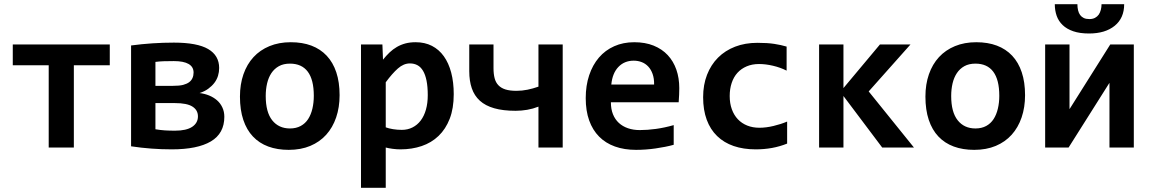

<svg xmlns="http://www.w3.org/2000/svg" viewBox="-20 -710 5538 924"><path d="M335.4 -396V0H214.4V-396H41.5V-496.1H508.3V-396Z M806.6 8.8Q756.8 8.8 708.3 5.1Q659.7 1.5 610.8 -5.9V-491.2Q713.9 -504.9 816.9 -504.9Q929.2 -504.9 981.9 -473.9Q1034.7 -442.9 1034.7 -382.8Q1034.7 -363.3 1029.1 -345Q1023.4 -326.7 1011.7 -311.3Q1000 -295.9 982.4 -283Q964.8 -270 940.4 -262.2Q964.8 -259.3 986.3 -250.5Q1007.8 -241.7 1024.2 -227.5Q1040.5 -213.4 1050 -193.1Q1059.6 -172.9 1059.6 -147.9Q1059.6 -67.9 994.9 -29.5Q930.2 8.8 806.6 8.8ZM911.6 -360.8Q911.6 -388.2 887.7 -402.1Q863.8 -416 816.4 -416Q786.6 -416 767.1 -415.3Q747.6 -414.6 728 -412.1V-296.9H812.5Q843.8 -296.9 861.3 -301.5Q878.9 -306.2 889.9 -314.2Q900.9 -322.3 906.2 -334.2Q911.6 -346.2 911.6 -360.8ZM821.8 -81.1Q877 -81.1 904.8 -99.6Q932.6 -118.2 932.6 -149.9Q932.6 -180.2 906.2 -197Q879.9 -213.9 821.3 -213.9H728V-87.9Q751.5 -84 773.4 -82.5Q795.4 -81.1 821.8 -81.1Z M1614.3 -252Q1614.3 -193.4 1597.7 -144.8Q1581.1 -96.2 1549.8 -61.5Q1518.6 -26.9 1473.1 -7.8Q1427.7 11.2 1369.6 11.2Q1314.5 11.2 1271 -4.9Q1227.5 -21 1197.3 -53Q1167 -85 1150.9 -133.1Q1134.8 -181.2 1134.8 -245.1Q1134.8 -304.2 1151.6 -352.5Q1168.5 -400.9 1200 -435.1Q1231.4 -469.2 1276.9 -488Q1322.3 -506.8 1379.4 -506.8Q1435.1 -506.8 1478.5 -490.5Q1522 -474.1 1552.2 -441.9Q1582.5 -409.7 1598.4 -362.1Q1614.3 -314.5 1614.3 -252ZM1490.2 -249Q1490.2 -326.2 1461.2 -365Q1432.1 -403.8 1375.5 -403.8Q1344.2 -403.8 1322.3 -391.6Q1300.3 -379.4 1286.1 -358.2Q1272 -336.9 1265.4 -308.6Q1258.8 -280.3 1258.8 -248Q1258.8 -170.4 1290 -131.1Q1321.3 -91.8 1375.5 -91.8Q1405.3 -91.8 1427.2 -103.8Q1449.2 -115.7 1462.9 -137Q1476.6 -158.2 1483.4 -187Q1490.2 -215.8 1490.2 -249Z M2163.6 -256.8Q2163.6 -188.5 2144.3 -138.7Q2125 -88.9 2090.6 -55.9Q2056.2 -22.9 2009.3 -7.1Q1962.4 8.8 1907.2 8.8Q1888.7 8.8 1870.1 6.3Q1851.6 3.9 1836.4 0V193.8H1717.3V-496.1H1820.3L1823.2 -422.9Q1838.4 -441.9 1854.7 -457.5Q1871.1 -473.1 1890.1 -484.1Q1909.2 -495.1 1931.2 -501Q1953.1 -506.8 1980.5 -506.8Q2024.4 -506.8 2058.6 -489.3Q2092.8 -471.7 2116 -439.2Q2139.2 -406.7 2151.4 -360.6Q2163.6 -314.5 2163.6 -256.8ZM2038.6 -252Q2038.6 -293 2032.7 -321.8Q2026.9 -350.6 2015.9 -369.1Q2004.9 -387.7 1989 -396.2Q1973.1 -404.8 1952.6 -404.8Q1922.4 -404.8 1894.8 -380.4Q1867.2 -356 1836.4 -314V-97.2Q1850.6 -91.8 1871.3 -88.4Q1892.1 -85 1913.6 -85Q1941.9 -85 1965.1 -96.7Q1988.3 -108.4 2004.6 -129.9Q2021 -151.4 2029.8 -182.4Q2038.6 -213.4 2038.6 -252Z M2571.3 0V-196.8Q2545.4 -186.5 2517.3 -181.6Q2489.3 -176.8 2461.4 -176.8Q2400.9 -176.8 2358.4 -189Q2315.9 -201.2 2289.3 -225.3Q2262.7 -249.5 2250.5 -285.2Q2238.3 -320.8 2238.3 -367.2V-496.1H2355V-381.8Q2355 -354 2360.4 -333.5Q2365.7 -313 2378.7 -299.6Q2391.6 -286.1 2412.6 -279.5Q2433.6 -272.9 2465.3 -272.9Q2492.2 -272.9 2518.6 -278.3Q2544.9 -283.7 2571.3 -293V-496.1H2688V0Z M3249 -286.1Q3249 -273.9 3248.3 -254.4Q3247.6 -234.9 3246.1 -217.8H2919.9Q2919.9 -185.1 2929.9 -160.2Q2939.9 -135.3 2958.3 -118.4Q2976.6 -101.6 3002.2 -92.8Q3027.8 -84 3059.1 -84Q3095.2 -84 3136.5 -89.6Q3177.7 -95.2 3222.2 -107.9V-13.2Q3203.1 -7.8 3180.7 -3.4Q3158.2 1 3134.8 4.4Q3111.3 7.8 3087.4 9.5Q3063.5 11.2 3041 11.2Q2984.4 11.2 2939.5 -4.9Q2894.5 -21 2863.3 -52.5Q2832 -84 2815.4 -130.4Q2798.8 -176.8 2798.8 -237.8Q2798.8 -298.3 2815.4 -347.9Q2832 -397.5 2862.3 -432.9Q2892.6 -468.3 2935.8 -487.5Q2979 -506.8 3032.2 -506.8Q3085 -506.8 3125.5 -490.5Q3166 -474.1 3193.4 -444.8Q3220.7 -415.5 3234.9 -375Q3249 -334.5 3249 -286.1ZM3127.9 -303.2Q3128.4 -332.5 3120.6 -354.2Q3112.8 -376 3099.4 -390.1Q3085.9 -404.3 3068.1 -411.1Q3050.3 -418 3029.8 -418Q2984.9 -418 2956.1 -387.9Q2927.2 -357.9 2921.9 -303.2Z M3768.1 -19Q3732.9 -4.9 3695.3 2Q3657.7 8.8 3616.7 8.8Q3557.6 8.8 3510.7 -7.3Q3463.9 -23.4 3431.2 -55.2Q3398.4 -86.9 3381.1 -133.8Q3363.8 -180.7 3363.8 -242.2Q3363.8 -301.8 3382.6 -350.1Q3401.4 -398.4 3435.5 -432.6Q3469.7 -466.8 3517.8 -485.4Q3565.9 -503.9 3625 -503.9Q3673.3 -503.9 3706.3 -498.8Q3739.3 -493.7 3765.6 -485.8V-370.1Q3735.4 -385.3 3700 -393.6Q3664.6 -401.9 3632.8 -401.9Q3599.6 -401.9 3573.2 -390.6Q3546.9 -379.4 3528.8 -359.4Q3510.7 -339.4 3501.2 -310.8Q3491.7 -282.2 3491.7 -248Q3491.7 -212.4 3502 -184.1Q3512.2 -155.8 3531 -136Q3549.8 -116.2 3576.2 -105.7Q3602.5 -95.2 3634.8 -95.2Q3650.4 -95.2 3667.7 -97.4Q3685.1 -99.6 3702.4 -103.8Q3719.7 -107.9 3736.6 -113.3Q3753.4 -118.7 3768.1 -125Z M4225.6 0 4039.1 -248V0H3921.9V-496.1H4039.1V-286.1L4214.8 -496.1H4361.8L4160.6 -270L4378.4 0Z M4913.1 -252Q4913.1 -193.4 4896.5 -144.8Q4879.9 -96.2 4848.6 -61.5Q4817.4 -26.9 4772 -7.8Q4726.6 11.2 4668.5 11.2Q4613.3 11.2 4569.8 -4.9Q4526.4 -21 4496.1 -53Q4465.8 -85 4449.7 -133.1Q4433.6 -181.2 4433.6 -245.1Q4433.6 -304.2 4450.4 -352.5Q4467.3 -400.9 4498.8 -435.1Q4530.3 -469.2 4575.7 -488Q4621.1 -506.8 4678.2 -506.8Q4733.9 -506.8 4777.3 -490.5Q4820.8 -474.1 4851.1 -441.9Q4881.3 -409.7 4897.2 -362.1Q4913.1 -314.5 4913.1 -252ZM4789.1 -249Q4789.1 -326.2 4760 -365Q4731 -403.8 4674.3 -403.8Q4643.1 -403.8 4621.1 -391.6Q4599.1 -379.4 4585 -358.2Q4570.8 -336.9 4564.2 -308.6Q4557.6 -280.3 4557.6 -248Q4557.6 -170.4 4588.9 -131.1Q4620.1 -91.8 4674.3 -91.8Q4704.1 -91.8 4726.1 -103.8Q4748 -115.7 4761.7 -137Q4775.4 -158.2 4782.2 -187Q4789.1 -215.8 4789.1 -249Z M5319.3 0V-310.1H5318.4L5122.6 0H5009.8V-496.1H5127V-186H5127.9L5323.2 -496.1H5436.5V0ZM5390.1 -689.9Q5390.1 -623 5344.5 -585.9Q5298.8 -548.8 5221.2 -548.8Q5176.3 -548.8 5145 -559.6Q5113.8 -570.3 5094 -589.4Q5074.2 -608.4 5065.2 -634Q5056.2 -659.7 5056.2 -689.9H5165Q5165 -673.8 5168.2 -660.4Q5171.4 -647 5178.2 -637.7Q5185.1 -628.4 5195.8 -623.3Q5206.5 -618.2 5222.7 -618.2Q5238.3 -618.2 5249.5 -624Q5260.7 -629.9 5267.6 -639.6Q5274.4 -649.4 5277.8 -662.8Q5281.2 -676.3 5281.2 -689.9ZM4948.2 -496.1Z"/></svg>

Font: Code New Roman
Style: Bold
Weight: 700
Monospace: yes
Designer: Sam Radian
Foundry: Code New Roman
Version: Version 1.508 October 19, 2014